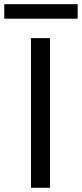

<svg xmlns="http://www.w3.org/2000/svg" viewBox="-52 -892 389 912"><path d="M185.5 0H95.2V-710.9H185.5ZM316.9 -803.2H-31.7V-872.1H316.9Z"/></svg>

Font: Roboto Web
Style: Regular
Weight: 400
Designer: Google
Version: Version 1.200310; 2013